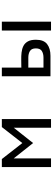

<svg xmlns="http://www.w3.org/2000/svg" viewBox="719 -1285 562 2040"><g transform="rotate(-90 1000.0 -265.0)"><path d="M245.1 -3.9V-526.4H330.1L500 -308.6L669.9 -526.4H754.9V-3.9H663.1V-400.4L500 -194.3L336.9 -400.4V-3.9Z M1210 -9.8V-526.4H1301.8V-319.3Q1340.8 -319.3 1382.3 -320.3Q1423.8 -321.3 1462.4 -316.9Q1501 -312.5 1531.2 -297.4Q1561.5 -282.2 1579.6 -250.5Q1597.7 -218.8 1597.7 -164.1Q1597.7 -81.1 1551.3 -45.4Q1504.9 -9.8 1426.8 -9.8ZM1695.3 -3.9V-526.4H1790V-3.9ZM1301.8 -84H1408.2Q1450.2 -84 1478 -101.6Q1505.9 -119.1 1505.9 -165Q1505.9 -210.9 1477.5 -228Q1449.2 -245.1 1408.2 -245.1H1301.8Z"/></g></svg>

Font: Kosugi
Style: Regular
Weight: 400
Version: Version 4.002